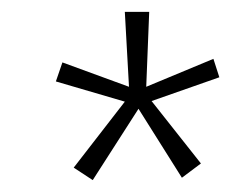

<svg xmlns="http://www.w3.org/2000/svg" viewBox="-20 -743 389 323"><path d="M136 -440 104 -461 190 -572 74 -606 85 -638 197 -597 190 -723H231L226 -597L339 -644L349 -613L235 -573L318 -468L286 -444L213 -560Z"/></svg>

Font: Public Sans Thin Thin
Style: Italic
Weight: 250
Italic angle: -8°
Version: Version 2.001